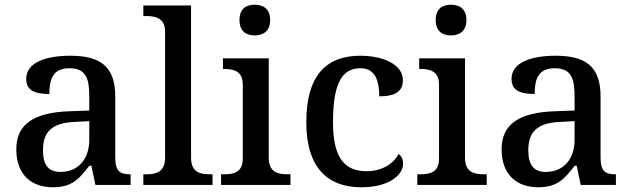

<svg xmlns="http://www.w3.org/2000/svg" viewBox="-20 -783 2668 813"><path d="M204 10C285 10 316 -26 358 -81H367L384 0H533V-45H530C485 -45 468 -61 468 -117V-375C468 -501 405 -547 278 -547C175 -547 91 -519 91 -449C91 -402 124 -385 189 -385C189 -448 204 -494 274 -494C348 -494 358 -444 358 -373V-315L276 -312C123 -307 49 -257 49 -151C49 -41 115 10 204 10ZM236 -55C185 -55 162 -85 162 -146C162 -222 196 -263 299 -267L358 -270V-191C358 -108 310 -55 236 -55Z M587 0H880V-45H868C827 -45 789 -54 789 -115V-760H587V-715H600C639 -715 679 -706 679 -649V-115C679 -54 640 -45 600 -45H587Z M1059 -633C1094 -633 1124 -651 1124 -698C1124 -746 1094 -763 1059 -763C1022 -763 994 -746 994 -698C994 -651 1022 -633 1059 -633ZM916 0H1210V-45H1197C1156 -45 1118 -54 1118 -115V-536H924V-491H929C969 -491 1008 -482 1008 -425V-111C1008 -53 969 -45 929 -45H916Z M1510 10C1629 10 1687 -43 1687 -90C1687 -108 1680 -122 1668 -131C1645 -88 1596 -58 1532 -58C1431 -58 1390 -126 1390 -266C1390 -443 1435 -494 1507 -494C1569 -494 1586 -440 1586 -375C1658 -375 1686 -399 1686 -444C1686 -510 1602 -547 1506 -547C1376 -547 1277 -480 1277 -265C1277 -67 1373 10 1510 10Z M1890 -633C1925 -633 1955 -651 1955 -698C1955 -746 1925 -763 1890 -763C1853 -763 1825 -746 1825 -698C1825 -651 1853 -633 1890 -633ZM1747 0H2041V-45H2028C1987 -45 1949 -54 1949 -115V-536H1755V-491H1760C1800 -491 1839 -482 1839 -425V-111C1839 -53 1800 -45 1760 -45H1747Z M2259 10C2340 10 2371 -26 2413 -81H2422L2439 0H2588V-45H2585C2540 -45 2523 -61 2523 -117V-375C2523 -501 2460 -547 2333 -547C2230 -547 2146 -519 2146 -449C2146 -402 2179 -385 2244 -385C2244 -448 2259 -494 2329 -494C2403 -494 2413 -444 2413 -373V-315L2331 -312C2178 -307 2104 -257 2104 -151C2104 -41 2170 10 2259 10ZM2291 -55C2240 -55 2217 -85 2217 -146C2217 -222 2251 -263 2354 -267L2413 -270V-191C2413 -108 2365 -55 2291 -55Z"/></svg>

Font: Noto Serif Thai Medium
Style: Regular
Weight: 500
Designer: Monotype Design Team
Foundry: Monotype Imaging Inc.
Version: Version 1.901;PS 001.901;hotconv 1.0.88;makeotf.lib2.5.64775